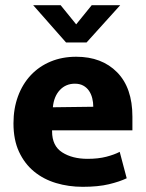

<svg xmlns="http://www.w3.org/2000/svg" viewBox="-20 -710 564 741"><path d="M491 -207H181V-203Q181 -147 220 -122Q259 -97 318 -97Q359 -97 390 -105Q421 -113 442 -124L469 -22Q442 -9 400.5 1Q359 11 299 11Q245 11 196.5 -3.5Q148 -18 111.5 -48Q75 -78 53.5 -124Q32 -170 32 -234Q32 -291 49.5 -338.5Q67 -386 99 -420Q131 -454 175.5 -472.5Q220 -491 274 -491Q373 -491 432 -431Q491 -371 491 -260ZM340 -298Q340 -315 336 -331Q332 -347 323.5 -359.5Q315 -372 301.5 -379.5Q288 -387 269 -387Q234 -387 211 -362.5Q188 -338 184 -296ZM314 -546H235L108 -690H214L274 -616L334 -690H444Z"/></svg>

Font: Mukta ExtraBold
Style: Regular
Weight: 800
Designer: Girish Dalvi and Yashodeep Gholap
Foundry: Ek Type
Version: Version 2.538;PS 1.002;hotconv 16.6.51;makeotf.lib2.5.65220;